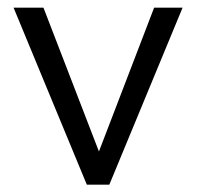

<svg xmlns="http://www.w3.org/2000/svg" viewBox="-20 -494 522 510"><path d="M389.4 -473.7 242.8 -91.6 95.4 -473.7H16L210.6 -3.5H270.4L465 -473.7Z"/></svg>

Font: Diatome Awesome Regular
Style: Regular
Weight: 400
Designer: 15.100.17
Foundry: 15.100.17
Version: Version 1.008;Fontself Maker 3.5.8